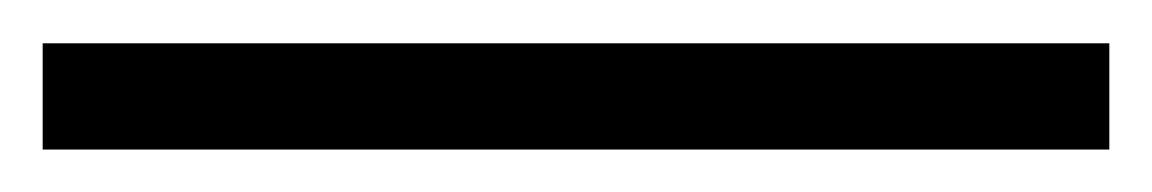

<svg xmlns="http://www.w3.org/2000/svg" viewBox="-20 52 540 90"><path d="M500 122.1H0V72.3H500Z"/></svg>

Font: I.Ming
Style: Regular
Weight: 400
Designer: Ichiten Fonts Project
Version: Version 5.10 Mar 24, 2018